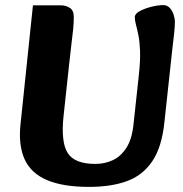

<svg xmlns="http://www.w3.org/2000/svg" viewBox="-20 -716 715 752"><path d="M329 16Q227 16 164.5 -10.5Q102 -37 77 -91Q52 -145 60 -226L109 -695H220Q237 -695 253 -685.5Q269 -676 269 -649Q269 -625 266.5 -601Q264 -577 260 -545Q256 -513 251 -466L229 -262Q218 -160 245 -117Q272 -74 353 -74Q390 -74 421.5 -88.5Q453 -103 475 -137Q497 -171 503 -230L524 -424Q530 -480 528.5 -517Q527 -554 522 -578.5Q517 -603 512.5 -619.5Q508 -636 508 -649Q508 -662 527.5 -672.5Q547 -683 573 -689.5Q599 -696 619 -696Q635 -696 645 -685Q655 -674 660 -658.5Q665 -643 665 -630Q665 -613 662 -584.5Q659 -556 655 -524L624 -238Q614 -140 576.5 -84.5Q539 -29 477 -6.5Q415 16 329 16Z"/></svg>

Font: Alkatra
Style: Bold
Weight: 700
Designer: Suman Bhandary
Version: Version 1.100;gftools[0.9.22]